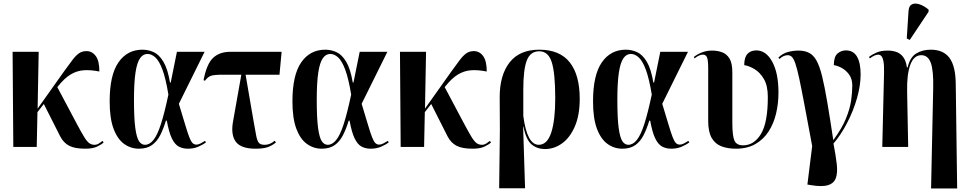

<svg xmlns="http://www.w3.org/2000/svg" viewBox="-20 -828 5476 1082"><path d="M55 0 51 -536H198L192 -216L339 -423Q367 -461 386 -487Q405 -513 423.5 -526.5Q442 -540 467 -540Q499 -540 519.5 -512.5Q540 -485 540 -425Q490 -435 451 -432Q412 -429 377.5 -408Q343 -387 308 -343L303 -337L414 -128Q438 -83 453.5 -57.5Q469 -32 482 -22Q495 -12 513 -12Q526 -12 537.5 -19.5Q549 -27 558 -34L564 -25Q551 -13 526.5 -1.5Q502 10 460 10Q402 10 370 -6.5Q338 -23 319 -60L227 -242L191 -196L187 0Z M763 10Q717 10 679.5 -17Q642 -44 620 -102.5Q598 -161 598 -257Q598 -405 647.5 -476.5Q697 -548 783 -548Q816 -548 846.5 -534Q877 -520 901 -480Q925 -440 938 -363H942L977 -536H1133L988 -243Q1010 -171 1023.5 -125.5Q1037 -80 1046.5 -55.5Q1056 -31 1065 -22Q1074 -13 1087 -13Q1098 -13 1111 -20Q1124 -27 1135 -34L1141 -26Q1123 -12 1097 -1Q1071 10 1039 10Q1010 10 987.5 -2Q965 -14 948.5 -48Q932 -82 920 -148H915Q901 -102 883 -66.5Q865 -31 836.5 -10.5Q808 10 763 10ZM797 -12Q823 -12 845 -39.5Q867 -67 887 -129Q907 -191 929 -295Q914 -386 895.5 -435.5Q877 -485 855.5 -504.5Q834 -524 811 -524Q786 -524 769 -499.5Q752 -475 743.5 -418.5Q735 -362 735 -265Q735 -161 742.5 -106.5Q750 -52 763.5 -32Q777 -12 797 -12Z M1420 10Q1338 10 1309 -29Q1280 -68 1293 -142L1340 -407H1235Q1188 -407 1169.5 -401Q1151 -395 1135 -373L1127 -376Q1145 -469 1181.5 -502.5Q1218 -536 1277 -536H1567L1555 -407H1364L1408 -151Q1418 -95 1423.5 -65Q1429 -35 1438.5 -23.5Q1448 -12 1470 -12Q1488 -12 1502.5 -18.5Q1517 -25 1528 -35L1535 -25Q1511 -6 1486.5 2Q1462 10 1420 10Z M1793 10Q1747 10 1709.5 -17Q1672 -44 1650 -102.5Q1628 -161 1628 -257Q1628 -405 1677.5 -476.5Q1727 -548 1813 -548Q1846 -548 1876.5 -534Q1907 -520 1931 -480Q1955 -440 1968 -363H1972L2007 -536H2163L2018 -243Q2040 -171 2053.5 -125.5Q2067 -80 2076.5 -55.5Q2086 -31 2095 -22Q2104 -13 2117 -13Q2128 -13 2141 -20Q2154 -27 2165 -34L2171 -26Q2153 -12 2127 -1Q2101 10 2069 10Q2040 10 2017.5 -2Q1995 -14 1978.5 -48Q1962 -82 1950 -148H1945Q1931 -102 1913 -66.5Q1895 -31 1866.5 -10.5Q1838 10 1793 10ZM1827 -12Q1853 -12 1875 -39.5Q1897 -67 1917 -129Q1937 -191 1959 -295Q1944 -386 1925.5 -435.5Q1907 -485 1885.5 -504.5Q1864 -524 1841 -524Q1816 -524 1799 -499.5Q1782 -475 1773.5 -418.5Q1765 -362 1765 -265Q1765 -161 1772.5 -106.5Q1780 -52 1793.5 -32Q1807 -12 1827 -12Z M2238 0 2234 -536H2381L2375 -216L2522 -423Q2550 -461 2569 -487Q2588 -513 2606.5 -526.5Q2625 -540 2650 -540Q2682 -540 2702.5 -512.5Q2723 -485 2723 -425Q2673 -435 2634 -432Q2595 -429 2560.5 -408Q2526 -387 2491 -343L2486 -337L2597 -128Q2621 -83 2636.5 -57.5Q2652 -32 2665 -22Q2678 -12 2696 -12Q2709 -12 2720.5 -19.5Q2732 -27 2741 -34L2747 -25Q2734 -13 2709.5 -1.5Q2685 10 2643 10Q2585 10 2553 -6.5Q2521 -23 2502 -60L2410 -242L2374 -196L2370 0Z M2793 233 2797 -97 2796 -281Q2796 -405 2852 -476.5Q2908 -548 3019 -548Q3134 -548 3190.5 -477Q3247 -406 3247 -271Q3247 -179 3219.5 -115.5Q3192 -52 3147.5 -20Q3103 12 3051 12Q3008 12 2976.5 -13.5Q2945 -39 2930 -114H2928L2939 233ZM3016 -12Q3064 -12 3086.5 -81Q3109 -150 3109 -274Q3109 -415 3089.5 -477Q3070 -539 3019 -539Q2969 -539 2949 -488Q2929 -437 2929 -324V-175Q2950 -12 3016 -12Z M3487 10Q3441 10 3403.5 -17Q3366 -44 3344 -102.5Q3322 -161 3322 -257Q3322 -405 3371.5 -476.5Q3421 -548 3507 -548Q3540 -548 3570.5 -534Q3601 -520 3625 -480Q3649 -440 3662 -363H3666L3701 -536H3857L3712 -243Q3734 -171 3747.5 -125.5Q3761 -80 3770.5 -55.5Q3780 -31 3789 -22Q3798 -13 3811 -13Q3822 -13 3835 -20Q3848 -27 3859 -34L3865 -26Q3847 -12 3821 -1Q3795 10 3763 10Q3734 10 3711.5 -2Q3689 -14 3672.5 -48Q3656 -82 3644 -148H3639Q3625 -102 3607 -66.5Q3589 -31 3560.5 -10.5Q3532 10 3487 10ZM3521 -12Q3547 -12 3569 -39.5Q3591 -67 3611 -129Q3631 -191 3653 -295Q3638 -386 3619.5 -435.5Q3601 -485 3579.5 -504.5Q3558 -524 3535 -524Q3510 -524 3493 -499.5Q3476 -475 3467.5 -418.5Q3459 -362 3459 -265Q3459 -161 3466.5 -106.5Q3474 -52 3487.5 -32Q3501 -12 3521 -12Z M4127 10Q4081 10 4045.5 -3.5Q4010 -17 3990.5 -51Q3971 -85 3971 -146V-440Q3971 -491 3964 -505.5Q3957 -520 3942 -520Q3922 -521 3894 -499L3890 -507Q3909 -522 3935 -532.5Q3961 -543 3994 -543Q4022 -543 4048 -534Q4074 -525 4090.5 -499Q4107 -473 4107 -421V-138Q4107 -62 4119 -35.5Q4131 -9 4168 -9Q4229 -9 4268 -72.5Q4307 -136 4307 -281Q4307 -345 4285 -382.5Q4263 -420 4232 -438.5Q4201 -457 4174 -461Q4174 -505 4192.5 -524.5Q4211 -544 4242 -544Q4297 -544 4332 -480Q4367 -416 4367 -306Q4367 -245 4353.5 -188Q4340 -131 4311 -86.5Q4282 -42 4236.5 -16Q4191 10 4127 10Z M4548 215 4530 212 4557 -5Q4531 -144 4513.5 -237Q4496 -330 4484 -386Q4472 -442 4462 -470.5Q4452 -499 4442 -508Q4432 -517 4419 -517Q4409 -517 4397.5 -512.5Q4386 -508 4373 -496L4366 -503Q4390 -527 4420.5 -535Q4451 -543 4479 -543Q4514 -543 4539 -530.5Q4564 -518 4581.5 -486.5Q4599 -455 4613 -398Q4627 -341 4642 -252.5Q4657 -164 4676 -38Q4725 -105 4747.5 -160.5Q4770 -216 4776.5 -262Q4783 -308 4783 -346Q4783 -382 4766 -406.5Q4749 -431 4724.5 -444.5Q4700 -458 4679 -461Q4679 -508 4699.5 -526Q4720 -544 4747 -544Q4789 -544 4809.5 -509Q4830 -474 4830 -409Q4830 -346 4809.5 -274.5Q4789 -203 4754 -135.5Q4719 -68 4677 -19Q4690 48 4695.5 96.5Q4701 145 4690.5 175Q4680 205 4646 215.5Q4612 226 4548 215Z M5227 234 5239 -333Q5241 -433 5225 -475Q5209 -517 5172 -517Q5130 -517 5110 -463Q5090 -409 5092 -312L5098 0H4952L4962 -418Q4963 -461 4958.5 -483Q4954 -505 4946.5 -512.5Q4939 -520 4929 -520Q4910 -520 4882 -499L4877 -507Q4896 -522 4921 -532.5Q4946 -543 4983 -543Q5007 -543 5029.5 -536Q5052 -529 5068.5 -508.5Q5085 -488 5091 -448H5095Q5108 -505 5143 -526.5Q5178 -548 5225 -548Q5296 -548 5330.5 -502Q5365 -456 5366 -355L5374 234ZM5107 -603 5090 -611 5100 -766Q5102 -795 5119 -803.5Q5136 -812 5161 -804Q5186 -796 5213 -774V-762Z"/></svg>

Font: Noto Serif Display Condensed
Style: Bold
Weight: 700
Width: 3
Designer: Monotype Design Team
Foundry: Monotype Imaging Inc.
Version: Version 2.009